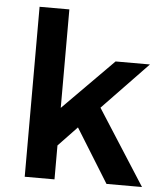

<svg xmlns="http://www.w3.org/2000/svg" viewBox="-53 -789 711 835"><g transform="rotate(5 302.5 -371.0)"><path d="M298 -234 216 -148V0H86V-742H216V-312L436 -534H586L388 -328L598 0H443Z"/></g></svg>

Font: QuotatisMedium
Style: Regular
Weight: 500
Designer: Julieta Ulanovsky
Foundry: Quotatis-Medium
Version: Version 4.000;PS 004.000;hotconv 1.0.88;makeotf.lib2.5.64775